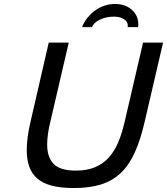

<svg xmlns="http://www.w3.org/2000/svg" viewBox="-20 -937 843 969"><path d="M115 -180Q115 -242 134 -322L226 -722H327L234 -322Q226 -290 222 -261Q218 -232 218 -207Q218 -144 250.5 -110Q283 -76 363 -76Q419 -76 459.5 -93Q500 -110 529 -142Q558 -174 577 -219.5Q596 -265 609 -322L702 -722H803L710 -322Q689 -231 660 -167Q631 -103 589 -63.5Q547 -24 489.5 -6Q432 12 353 12Q288 12 243 0.5Q198 -11 169.5 -35Q141 -59 128 -95Q115 -131 115 -180ZM624 -800Q625 -803 625 -808Q625 -828 605.5 -840.5Q586 -853 554 -853Q516 -853 484.5 -838Q453 -823 444 -800H394Q404 -826 421.5 -847.5Q439 -869 460.5 -884.5Q482 -900 507.5 -908.5Q533 -917 560 -917Q612 -917 645 -888Q678 -859 678 -814Q678 -813 678 -809Q678 -805 676 -800Z"/></svg>

Font: Perun
Style: Italic
Weight: 400
Italic angle: -12°
Foundry: Copyright (c) Stefan Peev, Context Ltd, 2016
Version: Version 1.027